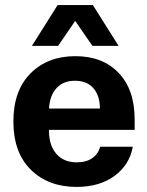

<svg xmlns="http://www.w3.org/2000/svg" viewBox="-20 -733 585 763"><path d="M284.2 9.8Q171.9 9.8 102.5 -58.6Q33.2 -127 33.2 -250Q33.2 -373 101.3 -441.4Q169.4 -509.8 279.8 -509.8Q387.7 -509.8 451.4 -443.4Q515.1 -377 515.1 -257.8V-216.8H174.8V-211.9Q174.8 -155.3 203.9 -121.6Q232.9 -87.9 285.2 -87.9Q323.2 -87.9 347.2 -105Q371.1 -122.1 377.9 -149.9H507.8Q494.6 -77.6 435.1 -33.9Q375.5 9.8 284.2 9.8ZM106.9 -550.8 209 -712.9H349.1L451.2 -550.8H347.2L278.8 -649.9L210.9 -550.8ZM174.8 -301.8H377Q377 -352.5 351.3 -382.3Q325.7 -412.1 277.8 -412.1Q231.4 -412.1 204.6 -382.8Q177.7 -353.5 174.8 -301.8Z"/></svg>

Font: TASA Orbiter Deck
Style: Bold
Weight: 700
Designer: Weizhong Zhang
Version: Version 1.000;Glyphs 3.1.2 (3151)